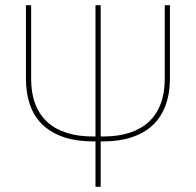

<svg xmlns="http://www.w3.org/2000/svg" viewBox="-20 -720 755 740"><path d="M348 0V-175H338Q275 -175 227 -191Q179 -207 146 -237.5Q113 -268 96.5 -313.5Q80 -359 80 -418V-700H100V-416Q100 -362 115.5 -320.5Q131 -279 161 -251Q191 -223 235.5 -208.5Q280 -194 338 -194H348V-700H368V-194H378Q436 -194 480 -208.5Q524 -223 554 -251Q584 -279 599.5 -320.5Q615 -362 615 -416V-700H635V-418Q635 -359 618 -313.5Q601 -268 568.5 -237.5Q536 -207 488 -191Q440 -175 378 -175H368V0Z"/></svg>

Font: Fixel Variable
Style: Regular
Weight: 100
Width: 3
Designer: AlfaBravo + MacPaw
Foundry: Kyrylo Tkachov, Marchela Mozhyna, Serhii Makarenko, Maria Weinstein, Zakhar Kryvoshyya
Version: Version 1.211